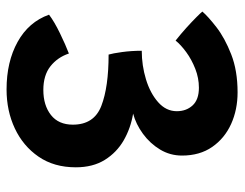

<svg xmlns="http://www.w3.org/2000/svg" viewBox="-96 -612 709 556"><g transform="rotate(90 258.0 -333.5)"><path d="M238.5 1.5Q158.5 1.5 100.8 -30.5Q43 -62.5 22 -121.5Q42.5 -137 76 -153.2Q109.5 -169.5 134.5 -179Q145.5 -146 171.5 -125.5Q197.5 -105 240 -105Q284.5 -105 312.5 -127Q340.5 -149 340.5 -190.5Q340.5 -252 286 -273Q231.5 -294 137.5 -294Q134 -306 130.2 -333.2Q126.5 -360.5 126.5 -390Q169 -390 209.2 -402.2Q249.5 -414.5 275.5 -437.5Q301.5 -460.5 301.5 -491.5Q301.5 -519 284.8 -537.2Q268 -555.5 233.5 -555.5Q205.5 -555.5 178.8 -545Q152 -534.5 130.5 -518.8Q109 -503 97 -488Q78 -503 60 -519.2Q42 -535.5 29 -548.5Q16 -561.5 13 -565.5Q27 -582 58.2 -606.2Q89.5 -630.5 136.8 -649Q184 -667.5 247 -667.5Q297 -667.5 338.5 -648.8Q380 -630 405 -594Q430 -558 430 -506.5Q430 -472 412.5 -443Q395 -414 367 -393.5Q339 -373 308.5 -365Q350.5 -358 385.8 -337.8Q421 -317.5 442.5 -283Q464 -248.5 464 -199Q464 -136 433.2 -91.2Q402.5 -46.5 351.5 -22.5Q300.5 1.5 238.5 1.5Z"/></g></svg>

Font: Grandstander SemiBold
Style: Regular
Weight: 600
Designer: Tyler Finck
Foundry: Etcetera Type Co
Version: Version 1.200; ttfautohint (v1.8.3)